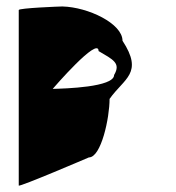

<svg xmlns="http://www.w3.org/2000/svg" viewBox="-20 -582 546 594"><path d="M38 -8C38 -2 255 -95 255 -95C293 -95 319 -217 319 -276C364 -340 425 -355 359 -456C359 -509 253 -560 173 -562C165 -562 38 -557 38 -551ZM143 -307C143 -307 285 -472 285 -424C329 -398 355 -387 333 -350C333 -312 180 -308 143 -307Z"/></svg>

Font: Ampere
Style: SC
Weight: 400
Version: Version 1